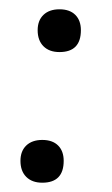

<svg xmlns="http://www.w3.org/2000/svg" viewBox="-20 -383 240 413"><path d="M71 10Q49 10 36.5 -2.5Q24 -15 24 -37Q24 -58 36.5 -70Q49 -82 71 -82Q93 -82 105 -70Q117 -58 117 -37Q117 10 71 10ZM108 -271Q86 -271 73.5 -283.5Q61 -296 61 -318Q61 -339 73.5 -351Q86 -363 108 -363Q130 -363 142 -351Q154 -339 154 -318Q154 -271 108 -271Z"/></svg>

Font: Cormorant Light Medium
Style: Italic
Weight: 500
Italic angle: -10°
Version: Version 4.000